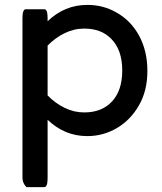

<svg xmlns="http://www.w3.org/2000/svg" viewBox="-20 -534 656 776"><path d="M474.1 -249Q474.1 -333 428.7 -377.9Q388.7 -418.5 320.3 -418.5Q278.8 -418.5 240.2 -399.4Q202.6 -380.9 172.4 -349.6V-148.4Q202.6 -117.2 240.7 -98.4Q278.8 -79.6 320.3 -79.6Q392.1 -79.6 433.1 -124.3Q474.1 -168.9 474.1 -249ZM70.8 184.6V-459Q70.8 -487.3 77.6 -493.7Q80.1 -496.6 84 -496.6H159.2Q163.1 -496.6 166 -493.4Q168.9 -490.2 170.4 -484.4Q172.4 -474.1 172.4 -459V-448.2Q241.2 -514.2 333 -514.2Q397.9 -514.2 450.7 -483.4Q508.8 -451.2 542.5 -389.2Q575.7 -327.6 575.7 -247.6Q575.7 -167.5 542 -108.9Q507.8 -48.8 452.4 -16.4Q397 16.1 333 16.1Q241.2 16.1 172.4 -49.8V184.6Q172.4 212.9 165.5 219.2Q163.1 222.2 159.2 222.2H86.9L85.4 220.7Q70.8 205.1 70.8 184.6Z"/></svg>

Font: YuPearl-Medium
Style: Medium
Weight: 500
Designer: Max Yao
Foundry: Max-Everyday
Version: Version 1.011; ttfautohint (v1.8.3)